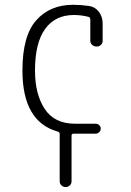

<svg xmlns="http://www.w3.org/2000/svg" viewBox="-20 -550 540 790"><path d="M216.8 -8.8Q72.3 -49.8 72.3 -259.8Q72.3 -402.3 128.9 -466.3Q185.5 -530.3 281.2 -530.3Q312.5 -530.3 346.7 -525.4Q372.1 -521.5 387.2 -501Q402.3 -480.5 402.3 -454.1V-381.8Q402.3 -372.1 395 -365.2Q387.7 -358.4 377.9 -358.4Q367.2 -358.4 359.4 -365.2Q351.6 -372.1 351.6 -381.8V-468.8Q351.6 -478.5 344.7 -480.5Q314.5 -488.3 284.2 -488.3Q207 -488.3 165.5 -430.7Q124 -373 124 -259.8Q124 -162.1 164.1 -101.6Q204.1 -41 288.1 -41H374Q381.8 -41 388.2 -35.2Q394.5 -29.3 394.5 -21Q394.5 -12.7 388.2 -6.3Q381.8 0 374 0H286.1H283.2Q274.4 0 274.4 7.8V196.3Q274.4 206.1 267.1 212.9Q259.8 219.7 250 219.7Q240.2 219.7 232.9 212.9Q225.6 206.1 225.6 196.3V2Q225.6 -6.8 216.8 -8.8Z"/></svg>

Font: Rounded Mgen+ 1mn light
Style: Regular
Weight: 200
Designer: [Source Han Sans]
Ryoko NISHIZUKA  (kana & ideographs); Paul D. Hunt (Latin, Greek & Cyrillic); Wenlong ZHANG  (bopomofo
Version: Version 1.059.20150602